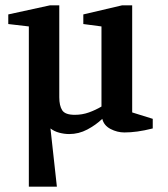

<svg xmlns="http://www.w3.org/2000/svg" viewBox="-20 -492 628 719"><path d="M88 207V-393L11 -402V-438L167 -472H202V-128Q202 -96 213 -79Q224 -62 260 -62Q288 -62 313 -71Q338 -80 360 -93V-393L292 -402V-438L437 -472H475V-71L552 -47V-11Q520 -3 494.5 0.5Q469 4 446 4Q419 4 394 -9Q369 -22 363 -47Q339 -24 307 -7Q275 10 239 10Q221 10 202 5Q183 0 169 -11L193 207Z"/></svg>

Font: Manuale SemiBold
Style: Regular
Weight: 600
Version: Version 1.002